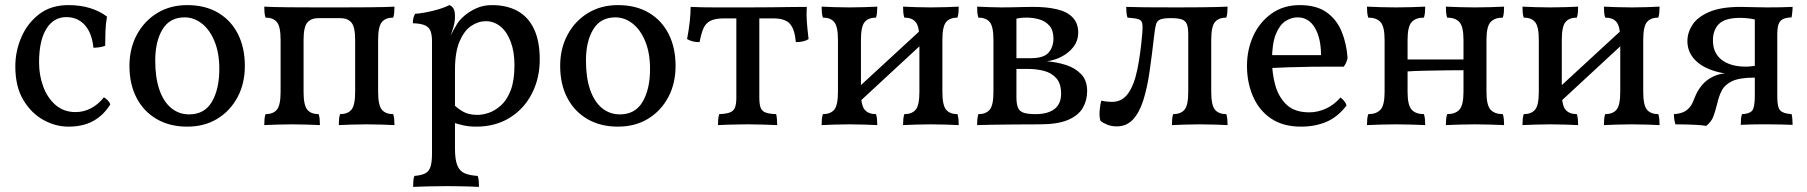

<svg xmlns="http://www.w3.org/2000/svg" viewBox="-20 -487 7077 752"><path d="M412 -78Q385 -35 345 -13Q305 9 248 9Q197 9 149.5 -17.5Q102 -44 71 -96Q40 -148 40 -227Q40 -287 64 -342Q88 -397 134 -432Q180 -467 248 -467Q294 -467 332 -455.5Q370 -444 399 -422Q394 -393 393 -364.5Q392 -336 392 -308Q384 -304 370 -302Q356 -300 346 -300Q340 -358 312 -389Q284 -420 240 -420Q190 -420 161.5 -374Q133 -328 133 -242Q133 -192 149.5 -147.5Q166 -103 198 -75.5Q230 -48 276 -48Q308 -48 336.5 -63Q365 -78 387 -106Q394 -102 401.5 -94.5Q409 -87 412 -78Z M713 9Q645 9 594 -20.5Q543 -50 515 -103.5Q487 -157 487 -229Q487 -297 516 -351Q545 -405 596 -436Q647 -467 713 -467Q784 -467 834.5 -437Q885 -407 912 -353.5Q939 -300 939 -229Q939 -160 910.5 -106.5Q882 -53 831.5 -22Q781 9 713 9ZM721 -39Q781 -39 810 -88.5Q839 -138 839 -217Q839 -279 820.5 -324.5Q802 -370 771 -394.5Q740 -419 703 -419Q645 -419 616.5 -372Q588 -325 588 -250Q588 -182 604.5 -135Q621 -88 651 -63.5Q681 -39 721 -39Z M1015 3Q1015 -10 1016 -20.5Q1017 -31 1020 -40Q1050 -40 1064.5 -57.5Q1079 -75 1079 -127V-331Q1079 -383 1064.5 -400.5Q1050 -418 1020 -418Q1017 -427 1016 -437.5Q1015 -448 1015 -461Q1029 -460 1051 -459.5Q1073 -459 1113 -458.5Q1153 -458 1224 -458H1316Q1387 -458 1427 -458.5Q1467 -459 1489 -459.5Q1511 -460 1525 -461Q1525 -448 1524 -437.5Q1523 -427 1520 -418Q1490 -418 1475.5 -400.5Q1461 -383 1461 -331V-127Q1461 -75 1475.5 -57.5Q1490 -40 1520 -40Q1523 -31 1524 -20.5Q1525 -10 1525 3Q1503 2 1475 1Q1447 0 1416 0Q1385 0 1357 1Q1329 2 1307 3Q1307 -10 1308 -20.5Q1309 -31 1312 -40Q1342 -40 1356.5 -57.5Q1371 -75 1371 -127V-331Q1371 -381 1356.5 -398.5Q1342 -416 1312 -416H1228Q1198 -416 1183.5 -398.5Q1169 -381 1169 -331V-127Q1169 -75 1183.5 -57.5Q1198 -40 1228 -40Q1231 -31 1232 -20.5Q1233 -10 1233 3Q1211 2 1183 1Q1155 0 1124 0Q1093 0 1065 1Q1037 2 1015 3Z M1598 245Q1598 232 1599 221Q1600 210 1603 202Q1629 200 1644.5 192.5Q1660 185 1666 166.5Q1672 148 1672 115V-325Q1672 -348 1667 -363.5Q1662 -379 1646 -387Q1630 -395 1597 -396Q1597 -407 1599 -416Q1601 -425 1606 -433Q1637 -435 1677 -445Q1717 -455 1740 -467Q1749 -464 1755.5 -454.5Q1762 -445 1762 -423Q1762 -400 1755.5 -379.5Q1749 -359 1738 -325L1762 -306V95Q1762 138 1771 160.5Q1780 183 1799.5 191.5Q1819 200 1851 202Q1854 210 1855 221Q1856 232 1856 245Q1841 244 1820.5 243.5Q1800 243 1776.5 242.5Q1753 242 1730 242Q1695 242 1656 243Q1617 244 1598 245ZM1845 9Q1817 9 1795 4Q1773 -1 1748 -9V-86Q1768 -65 1791.5 -51Q1815 -37 1850 -37Q1871 -37 1895.5 -45.5Q1920 -54 1943 -75Q1966 -96 1980.5 -134Q1995 -172 1995 -232Q1995 -284 1980.5 -323Q1966 -362 1940.5 -383Q1915 -404 1883 -404Q1853 -404 1825.5 -385.5Q1798 -367 1780 -325Q1762 -283 1762 -213L1733 -319Q1746 -351 1755.5 -368Q1765 -385 1770 -393Q1779 -408 1798.5 -425Q1818 -442 1845.5 -454.5Q1873 -467 1907 -467Q1965 -467 2007 -444Q2049 -421 2071.5 -373.5Q2094 -326 2094 -254Q2094 -180 2063 -120Q2032 -60 1976 -25.5Q1920 9 1845 9Z M2400 9Q2332 9 2281 -20.5Q2230 -50 2202 -103.5Q2174 -157 2174 -229Q2174 -297 2203 -351Q2232 -405 2283 -436Q2334 -467 2400 -467Q2471 -467 2521.5 -437Q2572 -407 2599 -353.5Q2626 -300 2626 -229Q2626 -160 2597.5 -106.5Q2569 -53 2518.5 -22Q2468 9 2400 9ZM2408 -39Q2468 -39 2497 -88.5Q2526 -138 2526 -217Q2526 -279 2507.5 -324.5Q2489 -370 2458 -394.5Q2427 -419 2390 -419Q2332 -419 2303.5 -372Q2275 -325 2275 -250Q2275 -182 2291.5 -135Q2308 -88 2338 -63.5Q2368 -39 2408 -39Z M2792 3Q2792 -8 2793 -19.5Q2794 -31 2797 -40Q2824 -41 2838.5 -46.5Q2853 -52 2858.5 -65.5Q2864 -79 2864 -105V-438H2954V-105Q2954 -79 2959 -65.5Q2964 -52 2978 -46.5Q2992 -41 3020 -40Q3022 -32 3023 -20Q3024 -8 3024 3Q2999 2 2969.5 1Q2940 0 2911 0Q2891 0 2869 0.5Q2847 1 2827 1.5Q2807 2 2792 3ZM2720 -322Q2705 -322 2694.5 -324.5Q2684 -327 2671 -334Q2678 -370 2681.5 -402.5Q2685 -435 2685 -460Q2704 -459 2729 -458.5Q2754 -458 2782.5 -458Q2811 -458 2843.5 -458Q2876 -458 2912 -458Q2958 -458 3000.5 -458.5Q3043 -459 3078.5 -459.5Q3114 -460 3140 -460Q3138 -434 3140 -404Q3142 -374 3147 -334Q3136 -327 3123 -324.5Q3110 -322 3097 -322Q3093 -372 3074 -393.5Q3055 -415 3009 -415H2817Q2780 -415 2761.5 -405Q2743 -395 2734.5 -374.5Q2726 -354 2720 -322Z M3517 3Q3517 -10 3518 -20.5Q3519 -31 3522 -40Q3552 -40 3566.5 -57.5Q3581 -75 3581 -127V-331Q3581 -383 3566.5 -400.5Q3552 -418 3522 -418Q3519 -427 3518 -437.5Q3517 -448 3517 -461Q3539 -460 3567 -459Q3595 -458 3626 -458Q3657 -458 3685 -459Q3713 -460 3735 -461Q3735 -448 3734 -437.5Q3733 -427 3730 -418Q3700 -418 3685.5 -400.5Q3671 -383 3671 -331V-127Q3671 -75 3685.5 -57.5Q3700 -40 3730 -40Q3733 -31 3734 -20.5Q3735 -10 3735 3Q3713 2 3685 1Q3657 0 3626 0Q3595 0 3567 1Q3539 2 3517 3ZM3198 3Q3198 -10 3199 -20.5Q3200 -31 3203 -40Q3233 -40 3247.5 -57.5Q3262 -75 3262 -127V-331Q3262 -383 3247.5 -400.5Q3233 -418 3203 -418Q3200 -427 3199 -437.5Q3198 -448 3198 -461Q3220 -460 3248 -459Q3276 -458 3307 -458Q3338 -458 3366 -459Q3394 -460 3416 -461Q3416 -448 3415 -437.5Q3414 -427 3411 -418Q3381 -418 3366.5 -400.5Q3352 -383 3352 -331V-127Q3352 -75 3366.5 -57.5Q3381 -40 3411 -40Q3414 -31 3415 -20.5Q3416 -10 3416 3Q3394 2 3366 1Q3338 0 3307 0Q3276 0 3248 1Q3220 2 3198 3ZM3334 -77V-137L3602 -384V-325Z M3807 3Q3807 -10 3808 -20.5Q3809 -31 3812 -40Q3842 -40 3856.5 -57.5Q3871 -75 3871 -127V-331Q3871 -383 3856.5 -400.5Q3842 -418 3812 -418Q3809 -427 3808 -437.5Q3807 -448 3807 -461Q3829 -460 3856 -459Q3883 -458 3903 -458Q3923 -458 3945.5 -458.5Q3968 -459 3989.5 -459.5Q4011 -460 4027 -460Q4081 -460 4120.5 -450.5Q4160 -441 4181.5 -418.5Q4203 -396 4203 -359Q4203 -316 4167 -285Q4131 -254 4080 -247Q4119 -244 4155 -232.5Q4191 -221 4214.5 -196.5Q4238 -172 4238 -130Q4238 -94 4221 -64.5Q4204 -35 4163.5 -17.5Q4123 0 4052 0Q3999 0 3952 0.5Q3905 1 3868 1.5Q3831 2 3807 3ZM4036 -40Q4084 -40 4110 -60Q4136 -80 4136 -120Q4136 -160 4117 -181Q4098 -202 4068.5 -209.5Q4039 -217 4008 -217H3949V-259H4015Q4069 -259 4087.5 -281.5Q4106 -304 4106 -336Q4106 -368 4090.5 -386Q4075 -404 4051 -411Q4027 -418 4001 -418Q3986 -418 3975 -416.5Q3964 -415 3949 -411L3961 -435V-107Q3961 -79 3967.5 -64.5Q3974 -50 3990.5 -45Q4007 -40 4036 -40Z M4354 8Q4333 8 4316 1Q4299 -6 4290 -14Q4285 -30 4287 -55Q4289 -80 4294 -93Q4305 -90 4317 -89Q4329 -88 4335 -88Q4375 -88 4398.5 -121Q4422 -154 4434.5 -214.5Q4447 -275 4454 -357Q4456 -382 4454 -394.5Q4452 -407 4439.5 -411.5Q4427 -416 4396 -418Q4393 -427 4392 -438.5Q4391 -450 4391 -460Q4416 -459 4464 -458.5Q4512 -458 4594 -458Q4648 -458 4684.5 -458.5Q4721 -459 4745.5 -459.5Q4770 -460 4788 -461Q4788 -448 4787 -437.5Q4786 -427 4783 -418Q4753 -418 4738.5 -400.5Q4724 -383 4724 -331V-127Q4724 -75 4738.5 -57.5Q4753 -40 4783 -40Q4786 -31 4787 -20.5Q4788 -10 4788 3Q4766 2 4738 1Q4710 0 4679 0Q4648 0 4620 1Q4592 2 4570 3Q4570 -10 4571 -20.5Q4572 -31 4575 -40Q4605 -40 4619.5 -57.5Q4634 -75 4634 -127V-352Q4634 -379 4628.5 -392.5Q4623 -406 4608.5 -411Q4594 -416 4566 -416Q4538 -416 4525 -411Q4512 -406 4508 -392.5Q4504 -379 4501 -352Q4492 -273 4482.5 -207Q4473 -141 4457.5 -93Q4442 -45 4417 -18.5Q4392 8 4354 8Z M5076 9Q5005 9 4958 -23Q4911 -55 4887.5 -109.5Q4864 -164 4864 -229Q4864 -293 4889 -347Q4914 -401 4960.5 -434Q5007 -467 5071 -467Q5136 -467 5175.5 -439Q5215 -411 5234.5 -364Q5254 -317 5258 -260Q5254 -240 5243 -226Q5226 -226 5192 -226Q5158 -226 5115 -225.5Q5072 -225 5027 -223.5Q4982 -222 4942 -220V-271H5154Q5154 -337 5130 -378Q5106 -419 5062 -419Q5038 -419 5015 -404.5Q4992 -390 4977 -353Q4962 -316 4962 -250Q4962 -201 4974.5 -154.5Q4987 -108 5018.5 -77.5Q5050 -47 5108 -47Q5141 -47 5173 -61.5Q5205 -76 5230 -105Q5238 -100 5245 -91Q5252 -82 5254 -74Q5220 -29 5175.5 -10Q5131 9 5076 9Z M5643 3Q5643 -10 5644 -20.5Q5645 -31 5648 -40Q5680 -40 5696 -57.5Q5712 -75 5712 -127V-331Q5712 -383 5696 -400.5Q5680 -418 5648 -418Q5645 -427 5644 -437.5Q5643 -448 5643 -461Q5666 -460 5695.5 -459Q5725 -458 5757 -458Q5789 -458 5818.5 -459Q5848 -460 5871 -461Q5871 -448 5870 -437.5Q5869 -427 5866 -418Q5834 -418 5818 -400.5Q5802 -383 5802 -331V-127Q5802 -75 5818 -57.5Q5834 -40 5866 -40Q5869 -31 5870 -20.5Q5871 -10 5871 3Q5848 2 5818.5 1Q5789 0 5757 0Q5725 0 5695.5 1Q5666 2 5643 3ZM5334 3Q5334 -10 5335 -20.5Q5336 -31 5339 -40Q5371 -40 5387 -57.5Q5403 -75 5403 -127V-331Q5403 -383 5387 -400.5Q5371 -418 5339 -418Q5336 -427 5335 -437.5Q5334 -448 5334 -461Q5356 -460 5386 -459Q5416 -458 5448 -458Q5480 -458 5510 -459Q5540 -460 5562 -461Q5562 -448 5561 -437.5Q5560 -427 5557 -418Q5525 -418 5509 -400.5Q5493 -383 5493 -331V-127Q5493 -75 5509 -57.5Q5525 -40 5557 -40Q5560 -31 5561 -20.5Q5562 -10 5562 3Q5540 2 5510 1Q5480 0 5448 0Q5416 0 5386 1Q5356 2 5334 3ZM5488 -207V-254H5716V-212Q5687 -212 5644.5 -211.5Q5602 -211 5559 -210Q5516 -209 5488 -207Z M6262 3Q6262 -10 6263 -20.5Q6264 -31 6267 -40Q6297 -40 6311.5 -57.5Q6326 -75 6326 -127V-331Q6326 -383 6311.5 -400.5Q6297 -418 6267 -418Q6264 -427 6263 -437.5Q6262 -448 6262 -461Q6284 -460 6312 -459Q6340 -458 6371 -458Q6402 -458 6430 -459Q6458 -460 6480 -461Q6480 -448 6479 -437.5Q6478 -427 6475 -418Q6445 -418 6430.5 -400.5Q6416 -383 6416 -331V-127Q6416 -75 6430.5 -57.5Q6445 -40 6475 -40Q6478 -31 6479 -20.5Q6480 -10 6480 3Q6458 2 6430 1Q6402 0 6371 0Q6340 0 6312 1Q6284 2 6262 3ZM5943 3Q5943 -10 5944 -20.5Q5945 -31 5948 -40Q5978 -40 5992.5 -57.5Q6007 -75 6007 -127V-331Q6007 -383 5992.5 -400.5Q5978 -418 5948 -418Q5945 -427 5944 -437.5Q5943 -448 5943 -461Q5965 -460 5993 -459Q6021 -458 6052 -458Q6083 -458 6111 -459Q6139 -460 6161 -461Q6161 -448 6160 -437.5Q6159 -427 6156 -418Q6126 -418 6111.5 -400.5Q6097 -383 6097 -331V-127Q6097 -75 6111.5 -57.5Q6126 -40 6156 -40Q6159 -31 6160 -20.5Q6161 -10 6161 3Q6139 2 6111 1Q6083 0 6052 0Q6021 0 5993 1Q5965 2 5943 3ZM6079 -77V-137L6347 -384V-325Z M6798 2Q6798 -9 6799 -21Q6800 -33 6803 -40Q6832 -41 6842.5 -53.5Q6853 -66 6853 -111V-433L6857 -410Q6840 -414 6824 -415.5Q6808 -417 6795 -417Q6737 -417 6713 -393.5Q6689 -370 6689 -329Q6689 -279 6723.5 -252.5Q6758 -226 6818 -226Q6828 -226 6835 -227Q6842 -228 6853 -229V-196H6768Q6718 -199 6677 -215Q6636 -231 6612.5 -259.5Q6589 -288 6589 -326Q6589 -359 6608.5 -389.5Q6628 -420 6674 -440Q6720 -460 6797 -460Q6817 -460 6843 -459Q6869 -458 6901 -458Q6924 -458 6955 -458.5Q6986 -459 7001 -460Q7001 -455 7000.5 -447.5Q7000 -440 6999 -432Q6998 -424 6997 -419Q6975 -418 6963 -412Q6951 -406 6946 -392Q6941 -378 6941 -352V-108Q6941 -67 6952.5 -54.5Q6964 -42 6997 -40Q7001 -25 7001 2Q6981 1 6952.5 0.5Q6924 0 6907 0Q6894 0 6875 0Q6856 0 6835.5 0.5Q6815 1 6798 2ZM6663 6Q6642 3 6623 2Q6604 1 6584 0.5Q6564 0 6542 0Q6540 -6 6538.5 -14Q6537 -22 6536.5 -29Q6536 -36 6536 -40Q6569 -42 6585.5 -55Q6602 -68 6609 -84.5Q6616 -101 6622 -115Q6630 -134 6646.5 -154Q6663 -174 6690.5 -187.5Q6718 -201 6759 -201H6853V-183Q6794 -183 6765 -169.5Q6736 -156 6724 -133Q6712 -110 6706 -82Q6697 -46 6689.5 -28Q6682 -10 6663 6Z"/></svg>

Font: Vollkorn
Style: Regular
Weight: 400
Designer: Friedrich Althausen
Foundry: Friedrich Althausen
Version: Version 4.104